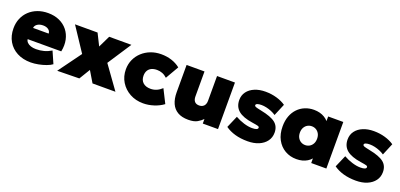

<svg xmlns="http://www.w3.org/2000/svg" viewBox="7 -1270 4203 2015"><g transform="rotate(20 2108.0 -262.5)"><path d="M314.5 15Q227 15 161.5 -19.5Q96 -54 59.8 -116Q23.5 -178 23.5 -261Q23.5 -321.5 44.8 -371.8Q66 -422 104.8 -458.5Q143.5 -495 196.2 -515Q249 -535 312.5 -535Q383.5 -535 438.8 -510Q494 -485 530 -440.2Q566 -395.5 579 -335.2Q592 -275 577.5 -204H202.5Q204.5 -183.5 219.8 -168Q235 -152.5 260.5 -143.8Q286 -135 318.5 -135Q366 -135 407 -146Q448 -157 488.5 -181L546.5 -49Q523.5 -31.5 484 -17Q444.5 -2.5 399.5 6.2Q354.5 15 314.5 15ZM215.5 -334H389.5Q389.5 -361 366.5 -378Q343.5 -395 306.5 -395Q268.5 -395 243.2 -378Q218 -361 215.5 -334Z M607 2 793 -253 616 -520H868L934 -388L998 -520H1246L1073 -256L1257 0H1001L927 -124L853 -2Z M1570 15Q1487 15 1421.2 -21Q1355.5 -57 1317.2 -119.2Q1279 -181.5 1279 -260Q1279 -318.5 1301.5 -368.5Q1324 -418.5 1364.5 -456Q1405 -493.5 1459 -514.2Q1513 -535 1576 -535Q1638.5 -535 1692.5 -517.5Q1746.5 -500 1789 -466L1704 -319Q1678.5 -343 1649.8 -354Q1621 -365 1590 -365Q1554 -365 1528.5 -352.8Q1503 -340.5 1489.5 -317Q1476 -293.5 1476 -260Q1476 -210.5 1506.5 -182.8Q1537 -155 1591 -155Q1625.5 -155 1656.8 -168Q1688 -181 1717 -208L1793 -57Q1748 -23.5 1688.2 -4.2Q1628.5 15 1570 15Z M2073.5 15Q2001.5 15 1954.8 -12.5Q1908 -40 1885.2 -91.2Q1862.5 -142.5 1862.5 -214V-520H2062.5V-241Q2062.5 -205 2079.5 -185Q2096.5 -165 2131.5 -165Q2154 -165 2170 -174.8Q2186 -184.5 2194.2 -201.5Q2202.5 -218.5 2202.5 -241V-520H2402.5V0H2232.5V-51Q2211 -28 2175 -6.5Q2139 15 2073.5 15Z M2735.5 14Q2658 14 2595.8 -3.8Q2533.5 -21.5 2486.5 -55L2544.5 -189Q2590.5 -163 2640.8 -147.5Q2691 -132 2733.5 -132Q2766 -132 2782.2 -138.8Q2798.5 -145.5 2798.5 -159Q2798.5 -170.5 2783 -175.2Q2767.5 -180 2719.5 -187Q2610 -203 2558.8 -246Q2507.5 -289 2507.5 -364Q2507.5 -417.5 2537 -457Q2566.5 -496.5 2618.5 -518.2Q2670.5 -540 2738.5 -540Q2804.5 -540 2864 -522.8Q2923.5 -505.5 2965.5 -476L2909.5 -342Q2887 -357.5 2859 -369.2Q2831 -381 2801.5 -387.5Q2772 -394 2745.5 -394Q2717 -394 2700.2 -387.8Q2683.5 -381.5 2683.5 -370Q2683.5 -359 2696.8 -353.5Q2710 -348 2759.5 -338Q2876.5 -315 2925 -276.2Q2973.5 -237.5 2973.5 -167Q2973.5 -112.5 2943.2 -71.8Q2913 -31 2859.5 -8.5Q2806 14 2735.5 14Z M3281.5 15Q3210 15 3153 -18.2Q3096 -51.5 3062.8 -113.2Q3029.5 -175 3029.5 -260Q3029.5 -324 3048.5 -374.8Q3067.5 -425.5 3101.8 -461.2Q3136 -497 3182 -516Q3228 -535 3281.5 -535Q3350.5 -535 3401.2 -504.2Q3452 -473.5 3470.5 -421L3443.5 -378V-520H3612.5V0H3443.5V-142L3470.5 -99Q3452 -46.5 3401.2 -15.8Q3350.5 15 3281.5 15ZM3318.5 -155Q3345 -155 3366.8 -167.8Q3388.5 -180.5 3401.5 -204Q3414.5 -227.5 3414.5 -260Q3414.5 -292.5 3401.5 -316Q3388.5 -339.5 3366.8 -352.2Q3345 -365 3318.5 -365Q3292 -365 3270.2 -352.2Q3248.5 -339.5 3235.5 -316Q3222.5 -292.5 3222.5 -260Q3222.5 -227.5 3235.5 -204Q3248.5 -180.5 3270.2 -167.8Q3292 -155 3318.5 -155Z M3945.5 14Q3868 14 3805.8 -3.8Q3743.5 -21.5 3696.5 -55L3754.5 -189Q3800.5 -163 3850.8 -147.5Q3901 -132 3943.5 -132Q3976 -132 3992.2 -138.8Q4008.5 -145.5 4008.5 -159Q4008.5 -170.5 3993 -175.2Q3977.5 -180 3929.5 -187Q3820 -203 3768.8 -246Q3717.5 -289 3717.5 -364Q3717.5 -417.5 3747 -457Q3776.5 -496.5 3828.5 -518.2Q3880.5 -540 3948.5 -540Q4014.5 -540 4074 -522.8Q4133.5 -505.5 4175.5 -476L4119.5 -342Q4097 -357.5 4069 -369.2Q4041 -381 4011.5 -387.5Q3982 -394 3955.5 -394Q3927 -394 3910.2 -387.8Q3893.5 -381.5 3893.5 -370Q3893.5 -359 3906.8 -353.5Q3920 -348 3969.5 -338Q4086.5 -315 4135 -276.2Q4183.5 -237.5 4183.5 -167Q4183.5 -112.5 4153.2 -71.8Q4123 -31 4069.5 -8.5Q4016 14 3945.5 14Z"/></g></svg>

Font: Geologica Cursive Black
Style: Regular
Weight: 900
Designer: Sindre Bremnes, Frode Helland
Foundry: Monokrom Skriftforlag AS
Version: Version 1.010;gftools[0.9.28]